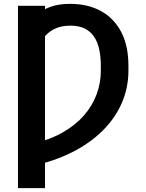

<svg xmlns="http://www.w3.org/2000/svg" viewBox="-20 -757 747 981"><path d="M210 -727.5V204.1H71.8V-727.5ZM146 90.3V-22Q234.4 -42.5 300 -80.1Q365.7 -117.7 408.9 -167.2Q452.1 -216.8 473.6 -274.9Q495.1 -333 495.1 -394V-421.4Q495.1 -466.8 487.1 -504.4Q479 -542 460.9 -569.1Q442.9 -596.2 413.1 -611.1Q383.3 -626 339.8 -626Q290.5 -626 255.6 -607.9Q220.7 -589.8 199.2 -558.1Q177.7 -526.4 168.5 -484.9V-681.2Q194.3 -706.1 236.6 -721.7Q278.8 -737.3 338.9 -737.3Q426.8 -737.3 493.7 -701.7Q560.5 -666 598.4 -595.5Q636.2 -524.9 636.2 -419.4V-394Q635.7 -306.6 601.6 -229Q567.4 -151.4 503.2 -88.1Q439 -24.9 348.6 20.8Q258.3 66.4 146 90.3Z"/></svg>

Font: V-Inter
Style: SemiBold-600
Weight: 600
Designer: Rasmus Andersson
Foundry: rsms
Version: Version 4.000;git-4146feb